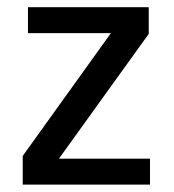

<svg xmlns="http://www.w3.org/2000/svg" viewBox="-20 -500 472 520"><path d="M41.5 0V-77.6L280.3 -410.2H55.7V-480.5H382.8V-408.2L139.6 -70.3H386.2V0Z"/></svg>

Font: Shanti
Style: Regular
Weight: 400
Designer: Vernon Adams
Foundry: Vernon Adams
Version: Version 1.100; ttfautohint (v1.8.4)